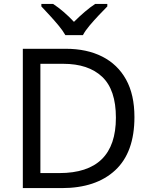

<svg xmlns="http://www.w3.org/2000/svg" viewBox="-20 -964 770 984"><path d="M669 -364Q669 -183 570.5 -91.5Q472 0 296 0H97V-714H317Q425 -714 504 -674Q583 -634 626 -556.5Q669 -479 669 -364ZM574 -361Q574 -504 503.5 -570.5Q433 -637 304 -637H187V-77H284Q574 -77 574 -361ZM315 -784Q302 -807 280 -833.5Q258 -860 234 -886Q210 -912 192 -931V-944H252Q278 -927 306 -903Q334 -879 359 -852Q386 -879 414 -903Q442 -927 468 -944H530V-931Q511 -912 486.5 -886Q462 -860 439.5 -833.5Q417 -807 405 -784Z"/></svg>

Font: Noto Sans Balinese
Style: Regular
Weight: 400
Designer: Aditya Bayu, David Williams
Foundry: David Williams
Version: Version 2.003